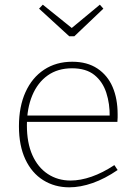

<svg xmlns="http://www.w3.org/2000/svg" viewBox="-20 -794 586 821"><path d="M276 7Q214 7 165 -23.5Q116 -54 88.5 -112.5Q61 -171 61 -254Q61 -338 89 -400Q117 -462 168.5 -496Q220 -530 289 -530Q353 -530 396.5 -501Q440 -472 461.5 -422Q483 -372 483 -305Q483 -299 483 -292Q483 -285 482 -273H81V-300H458L449 -294Q450 -350 434.5 -397.5Q419 -445 383.5 -473.5Q348 -502 288 -502Q227 -502 184 -471.5Q141 -441 118 -386Q95 -331 95 -258Q95 -183 118.5 -130.5Q142 -78 184.5 -50Q227 -22 282 -22Q324 -22 371.5 -38.5Q419 -55 469 -88L483 -67Q429 -30 376.5 -11.5Q324 7 276 7ZM407 -774 422 -757 298 -639H276L147 -757L163 -774L296 -667H278Z"/></svg>

Font: Bitter Thin ExtraLight
Style: Regular
Weight: 250
Version: Version 2.002